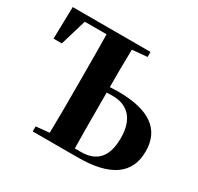

<svg xmlns="http://www.w3.org/2000/svg" viewBox="-158 -935 1158 1123"><g transform="rotate(30 421.5 -373.5)"><path d="M494 -37Q655 -37 655 -223Q655 -313 615 -362Q572 -414 491 -414Q463 -414 450 -413V-351Q450 -139 452 -37ZM452 -704Q451 -643 450 -570V-450Q466 -451 477 -451Q493 -452 506 -452Q820 -452 820 -229Q820 0 493 0H189V-34L279 -43L281 -197V-395Q281 -605 279 -708H132L79 -531H23L28 -747H553V-713Z"/></g></svg>

Font: Source Han Serif SC Heavy
Style: Regular
Weight: 900
Designer: Ryoko NISHIZUKA  (kana & ideographs); Frank Grießhammer (Latin, Greek & Cyrillic); Wenlong ZHANG  (bopomofo); Sandoll Co
Foundry: Adobe Systems Incorporated
Version: Version 1.001 October 20, 2017